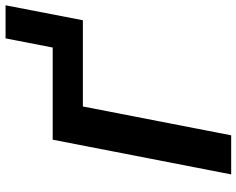

<svg xmlns="http://www.w3.org/2000/svg" viewBox="-102 -771 872 708"><g transform="rotate(-90 334.0 -417.0)"><path d="M512.7 -658.7 546.4 -832.5H668.5L613.3 -547.4H295.4L189 -0.5H44.9L172.9 -658.7Z"/></g></svg>

Font: Liberation Mono
Style: Bold Italic
Weight: 700
Italic angle: -12°
Monospace: yes
Designer: Steve Matteson
Foundry: Ascender Corporation
Version: Version 2.1.5